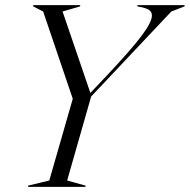

<svg xmlns="http://www.w3.org/2000/svg" viewBox="-20 -732 743 752"><path d="M110 -712H294V-707L225 -687L334 -368L403 -441Q496 -540 535.5 -593Q575 -646 575 -671Q575 -686 563 -693.5Q551 -701 528 -705L518 -707V-712H703V-707L651 -687L337 -354L243 -25L315 -5V0H90V-5L173 -25L265 -345L149 -687L110 -707Z"/></svg>

Font: Nyght Serif Light Italic
Style: Regular
Weight: 300
Italic angle: -16°
Designer: Maksym Kobuzan
Version: Version 0.410